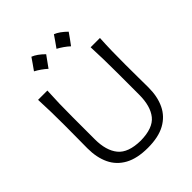

<svg xmlns="http://www.w3.org/2000/svg" viewBox="-268 -1134 1298 1298"><g transform="rotate(-45 381.0 -485.5)"><path d="M381.3 11.2Q279.3 11.2 214.8 -24.2Q150.4 -59.6 119.9 -124Q89.4 -188.5 89.4 -274.9Q89.4 -307.6 90.1 -368.7Q90.8 -429.7 90.8 -495.6Q90.8 -564.9 89.6 -622.8Q88.4 -680.7 85.4 -743.7H174.3Q170.9 -680.7 169.4 -622.8Q168 -564.9 168 -495.6V-283.7Q168 -176.3 215.8 -117.7Q263.7 -59.1 381.3 -57.6Q499.5 -59.1 546.4 -117.4Q593.3 -175.8 593.3 -284.7V-495.6Q593.3 -564.9 592 -622.8Q590.8 -680.7 587.9 -743.7H676.8Q673.3 -680.7 672.1 -622.8Q670.9 -564.9 670.9 -495.6Q670.9 -429.7 671.6 -368.4Q672.4 -307.1 672.4 -274.4Q672.4 -187.5 641.6 -123.3Q610.8 -59.1 546.6 -23.9Q482.4 11.2 381.3 11.2ZM474.8 -981.7Q513 -967.2 557.6 -923.1Q528.6 -881.2 499 -842Q480.8 -858.7 460.1 -873.2Q439.4 -887.7 417.4 -899.5Q432.4 -919.9 446.1 -940.1Q459.8 -960.2 474.8 -981.7ZM259.5 -981.7Q297.7 -967.2 342.2 -923.1Q313.2 -881.2 283.7 -842Q265.4 -858.7 244.7 -873.2Q224.1 -887.7 202 -899.5Q217.1 -919.9 230.8 -940.1Q244.5 -960.2 259.5 -981.7Z"/></g></svg>

Font: Pinar DS1 Regular
Style: Regular
Weight: 400
Designer: Amin Abedi
Version: Version 3.000